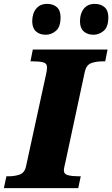

<svg xmlns="http://www.w3.org/2000/svg" viewBox="-45 -969 578 989"><path d="M-25 0 -12 -61H1Q31 -61 56.5 -70Q82 -79 89 -112L192 -585Q196 -603 196.5 -611.5Q197 -620 197 -623Q197 -643 177 -648Q157 -653 125 -653H112L124 -714H509L497 -653H484Q451 -653 425.5 -644Q400 -635 392 -600L294 -143Q290 -124 287 -112Q284 -100 284 -91Q284 -72 305.5 -66.5Q327 -61 358 -61H371L358 0ZM437 -790Q405 -790 386 -807.5Q367 -825 367 -859Q367 -900 387 -924.5Q407 -949 443 -949Q474 -949 493.5 -932Q513 -915 513 -880Q513 -830 489 -810Q465 -790 437 -790ZM191 -790Q159 -790 140 -807.5Q121 -825 121 -859Q121 -900 141.5 -924.5Q162 -949 197 -949Q229 -949 248 -932Q267 -915 267 -880Q267 -830 243 -810Q219 -790 191 -790Z"/></svg>

Font: Noto Serif Black
Style: Italic
Weight: 900
Italic angle: -12°
Designer: Monotype Design Team
Foundry: Monotype Imaging Inc.
Version: Version 2.013